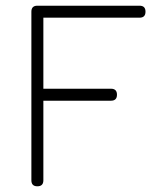

<svg xmlns="http://www.w3.org/2000/svg" viewBox="-20 -653 530 673"><path d="M111 0Q90 0 90 -21V-612Q90 -633 111 -633H469Q479.5 -633 484.8 -627.8Q490 -622.5 490 -612Q490 -591 469 -591H132V-342H369Q390 -342 390 -321Q390 -300 369 -300H132V-21Q132 0 111 0Z"/></svg>

Font: Jura Light Light
Style: Regular
Weight: 300
Version: Version 5.106